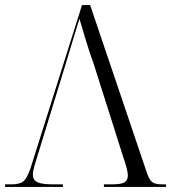

<svg xmlns="http://www.w3.org/2000/svg" viewBox="-22 -734 717 754"><path d="M346 -483Q329 -529 315 -576.5Q301 -624 290 -660Q279 -626 266 -582.5Q253 -539 240 -496L124 -118Q120 -105 113.5 -83.5Q107 -62 107 -49Q107 -28 124 -19Q141 -10 187 -10H225V0H-2V-10H23Q56 -10 70.5 -22.5Q85 -35 98 -74L300 -714H332L553 -61Q563 -29 575 -19.5Q587 -10 614 -10H630V0H386V-10H416Q454 -10 467 -18Q480 -26 480 -45Q480 -57 474 -79Q468 -101 463 -114Z"/></svg>

Font: Noto Serif Display Light
Style: Regular
Weight: 300
Designer: Monotype Design Team
Foundry: Monotype Imaging Inc.
Version: Version 2.009